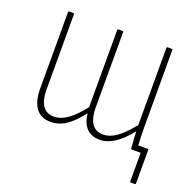

<svg xmlns="http://www.w3.org/2000/svg" viewBox="-112 -596 862 851"><g transform="rotate(20 318.5 -170.5)"><path d="M163 8Q117 8 93.5 -24Q70 -56 70 -115V-476Q70 -480 74 -480H94Q98 -480 98 -476V-119Q98 -72 115.5 -45.5Q133 -19 170 -19Q200 -19 232 -41Q264 -63 302 -112V-476Q302 -480 306 -480H326Q330 -480 330 -476V-119Q330 -72 347.5 -45.5Q365 -19 402 -19Q432 -19 463.5 -41Q495 -63 534 -112V-476Q534 -480 538 -480H558Q562 -480 562 -476V-112Q562 -67 565 -27H609Q613 -27 613 -22V135Q613 139 609 139H590Q586 139 586 135V0H544Q540 0 540 -4Q538 -23 537 -43.5Q536 -64 535 -83Q464 8 395 8Q355 8 332.5 -15.5Q310 -39 305 -84Q268 -36 234.5 -14Q201 8 163 8Z"/></g></svg>

Font: Sofia Sans Cond ExtraLight
Style: Regular
Weight: 200
Width: 3
Designer: Botio Nikoltchev, Ani Petrova
Foundry: lettersoup
Version: Version 4.100; ttfautohint (v1.8.3)